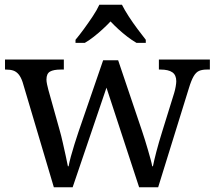

<svg xmlns="http://www.w3.org/2000/svg" viewBox="-20 -786 902 806"><path d="M75 -441Q68 -462 58.5 -473.5Q49 -485 36.5 -489.5Q24 -494 4 -494H1V-536H248V-494H235Q205 -494 190 -485.5Q175 -477 175 -452Q175 -444 177.5 -432Q180 -420 183 -409L230 -241Q237 -217 243.5 -187.5Q250 -158 256 -131.5Q262 -105 265 -88H268Q271 -105 277.5 -129Q284 -153 292.5 -180Q301 -207 309 -231L413 -533H476L576 -237Q582 -219 588.5 -198.5Q595 -178 601 -157Q607 -136 612 -118Q617 -100 619 -88H622Q627 -113 636.5 -149.5Q646 -186 661 -234L711 -395Q715 -408 717.5 -422.5Q720 -437 720 -445Q720 -471 703.5 -482.5Q687 -494 654 -494H647V-536H861V-494H848Q829 -494 816 -488.5Q803 -483 793 -466Q783 -449 773 -416L644 0H564L427 -418L285 0H206ZM297 -619Q313 -638 332 -664Q351 -690 369 -717Q387 -744 397 -766H492Q503 -744 520.5 -717Q538 -690 557.5 -664Q577 -638 592 -619V-606H553Q534 -617 514.5 -632Q495 -647 477 -663.5Q459 -680 444 -696Q429 -680 411 -663.5Q393 -647 374 -632Q355 -617 336 -606H297Z"/></svg>

Font: Noto Serif Gujarati
Style: Regular
Weight: 400
Designer: Universal Thirst, Indian Type Foundry and the Monotype Design Team
Foundry: Monotype Imaging Inc.
Version: Version 2.102